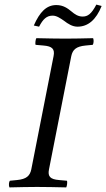

<svg xmlns="http://www.w3.org/2000/svg" viewBox="-20 -813 462 835"><path d="M213 -569 116 -76C110 -48 95 -34 54 -30L23 -27C19 -23 17 -7 21 2C66 1 102 0 141 0C179 0 224 1 268 2C271 -2 274 -22 271 -27L237 -30C198 -33 187 -46 193 -76L290 -569C296 -597 311 -611 352 -615L383 -618C387 -622 389 -638 385 -647C340 -646 304 -645 265 -645C227 -645 182 -646 138 -647C135 -643 132 -623 135 -618L169 -615C208 -612 219 -599 213 -569ZM339 -741C320 -741 305 -751 291 -763C274 -777 255 -791 225 -791C182 -791 153 -761 127 -702L150 -697C167 -730 183 -745 209 -745C226 -745 242 -734 258 -723C276 -709 295 -697 317 -697C363 -697 398 -727 422 -787L399 -793C377 -751 361 -741 339 -741Z"/></svg>

Font: Libertinus Serif
Style: Italic
Weight: 400
Italic angle: -12°
Designer: Philipp H. Poll, Khaled Hosny
Foundry: Caleb Maclennan
Version: Version 7.050;RELEASE